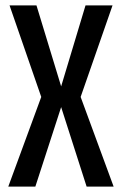

<svg xmlns="http://www.w3.org/2000/svg" viewBox="-20 -695 463 715"><path d="M10.8 0H111.6L207.7 -296.1L302.6 0H403.2L280.3 -334L399.1 -675H298.5L207.7 -373.3L115.8 -675H15.5L133.6 -334Z"/></svg>

Font: Anybody Thin Condensed
Style: Regular
Weight: 100
Width: 3
Version: Version 1.113;gftools[0.9.25]